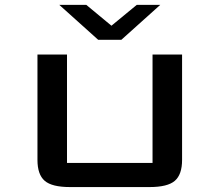

<svg xmlns="http://www.w3.org/2000/svg" viewBox="-20 -758 890 778"><path d="M329.6 -738.3 431.6 -653.8 534.2 -738.3H629.4L471.7 -596.7H377.9L220.2 -738.3ZM717.8 -537.1V-109.9Q717.8 -50.8 688.5 -25.4Q659.2 0 585.9 0H263.7Q190.4 0 161.1 -25.4Q131.8 -50.8 131.8 -109.9V-537.1H251.5V-97.7H598.1V-537.1Z"/></svg>

Font: Squarish Sans CT
Style: Regular
Weight: 400
Version: Version 0.9